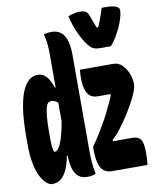

<svg xmlns="http://www.w3.org/2000/svg" viewBox="-92 -902 784 983"><g transform="rotate(-10 300.0 -410.5)"><path d="M121 -552Q142 -552 156 -541.5Q170 -531 180.5 -513Q191 -495 198 -472H212V-382Q205 -391 197.5 -396.5Q190 -402 182.5 -405Q175 -408 167 -408Q160 -408 152.5 -402.5Q145 -397 140 -380Q135 -363 132 -329.5Q129 -296 129 -241V-230Q129 -201 130.5 -182Q132 -163 137 -149Q138 -149 139.5 -149Q141 -149 143 -149Q151 -149 162 -164Q173 -179 185 -219Q197 -259 208 -334V-118H198Q189 -71 175 -42.5Q161 -14 142.5 -1Q124 12 99 12Q86 12 70.5 -1Q55 -14 41 -40.5Q27 -67 18.5 -109Q10 -151 10 -209V-252Q10 -337 19 -395Q28 -453 43.5 -487.5Q59 -522 79 -537Q99 -552 121 -552ZM231 -756Q258 -756 277 -742Q296 -728 306 -698.5Q316 -669 316 -621Q316 -545 316 -478.5Q316 -412 316 -351.5Q316 -291 316 -234Q316 -177 316 -120Q316 -90 318.5 -61Q321 -32 327 -1Q321 1 316 2.5Q311 4 306 5Q301 6 295 6.5Q289 7 282 7Q254 7 236 -8.5Q218 -24 210 -53.5Q202 -83 202 -126Q202 -211 202 -278Q202 -345 202 -403.5Q202 -462 202 -521.5Q202 -581 202 -651Q202 -676 199 -704Q196 -732 189 -750Q192 -751 196.5 -752Q201 -753 206 -754Q211 -755 217.5 -755.5Q224 -756 231 -756ZM340 -540H514Q541 -540 560.5 -520Q580 -500 590 -473Q600 -446 600 -425V-417Q600 -404 591 -380.5Q582 -357 566 -327.5Q550 -298 529.5 -266Q509 -234 485 -203Q475 -190 464.5 -179Q454 -168 443 -157V-150H543Q575 -150 587.5 -131.5Q600 -113 600 -63Q600 -46 599 -29.5Q598 -13 596 0H414Q386 0 369.5 -13.5Q353 -27 345.5 -55Q338 -83 338 -125V-140Q358 -167 377.5 -198.5Q397 -230 416 -264Q435 -298 451 -334Q457 -347 462.5 -358.5Q468 -370 473 -383V-390H408Q381 -390 366 -403Q351 -416 344.5 -440.5Q338 -465 338 -500Q338 -511 338.5 -521Q339 -531 340 -540ZM517 -631Q512 -631 503 -631Q494 -631 482.5 -631Q471 -631 460 -631Q438 -631 423.5 -639Q409 -647 395 -668Q385 -682 376 -698Q367 -714 358.5 -732.5Q350 -751 343 -772.5Q336 -794 330 -819Q337 -823 347 -826Q357 -829 368.5 -831Q380 -833 389 -833Q411 -833 422 -826Q433 -819 440 -797Q446 -780 453 -761Q460 -742 471 -722L451 -738H486L461 -720Q475 -746 486.5 -777.5Q498 -809 505 -833H523Q550 -833 565.5 -829.5Q581 -826 588.5 -820Q596 -814 596 -804Q596 -791 592 -775.5Q588 -760 581 -741Q575 -725 567.5 -709.5Q560 -694 552 -680Q544 -666 535 -653.5Q526 -641 517 -631Z"/></g></svg>

Font: Recursive Monospace Casual ExtraBold
Style: Regular
Weight: 800
Version: Version 1.047